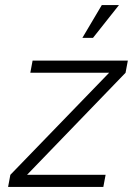

<svg xmlns="http://www.w3.org/2000/svg" viewBox="-20 -740 538 760"><path d="M12 0H389L398 -48H87L477 -452L486 -500H109L100 -452H412L21 -48ZM306 -590H348L451 -720H383Z"/></svg>

Font: Uncut Sans Light Italic
Style: Regular
Weight: 300
Italic angle: -11°
Designer: Kasper Nordkvist
Foundry: UNCUT.wtf
Version: Version 1.304;Glyphs 3.2 (3246)